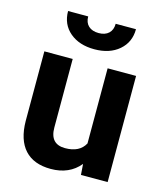

<svg xmlns="http://www.w3.org/2000/svg" viewBox="-113 -829 785 923"><g transform="rotate(15 280.0 -367.5)"><path d="M50.8 0ZM370.6 -53.7Q318.4 9.8 226.1 9.8Q141.1 9.8 96.4 -39.1Q51.8 -87.9 50.8 -182.1V-528.3H191.9V-187Q191.9 -104.5 267.1 -104.5Q338.9 -104.5 365.7 -154.3V-528.3H507.3V0H374.5ZM448.7 -745.1Q448.7 -680.2 402.1 -640.1Q355.5 -600.1 279.8 -600.1Q204.1 -600.1 157.5 -639.6Q110.8 -679.2 110.8 -745.1H210.9Q210.9 -714.4 229.2 -697.5Q247.6 -680.7 279.8 -680.7Q311.5 -680.7 329.6 -697.5Q347.7 -714.4 347.7 -745.1Z"/></g></svg>

Font: Roboto
Style: Bold
Weight: 700
Designer: Google
Version: Version 2.134; 2016; ttfautohint (v1.6)